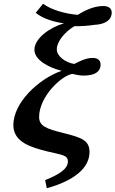

<svg xmlns="http://www.w3.org/2000/svg" viewBox="-20 -806 614 1021"><path d="M229 195C370 156 456 90 456 2C456 -61 411 -75 316 -99C226 -121 188 -136 188 -184C188 -294 310 -406 365 -413C381 -409 405 -404 423 -404C491 -404 515 -429 515 -463C515 -487 497 -498 473 -498C436 -498 403 -480 375 -466C329 -473 282 -506 282 -544C282 -585 325 -637 376 -667C398 -665 461 -670 483 -674C533 -676 574 -696 574 -739C574 -761 558 -774 529 -774C474 -774 425 -746 393 -727C326 -733 254 -753 209 -786L170 -738C208 -706 271 -688 320 -682C242 -659 163 -601 163 -541C163 -486 243 -445 307 -430L306 -429C181 -384 51 -258 51 -141C51 -49 147 -22 231 -1C307 18 341 17 341 53C341 92 296 121 220 152Z"/></svg>

Font: Noto Serif Semi
Style: Italic
Weight: 600
Italic angle: -12°
Designer: Monotype Design Team
Foundry: Monotype Imaging Inc.
Version: Version 1.901